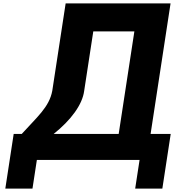

<svg xmlns="http://www.w3.org/2000/svg" viewBox="-20 -845 1069 1131"><path d="M985.6 -56H867.1L984.7 -825H366.7L287.9 -310C270.2 -214 197.2 -155 108.1 -56H60.6L11.3 266H171.3L197.2 97H802.2L776.3 266H936.3ZM475.9 -310 529.5 -660H771.5L679.1 -56H296.1C398.6 -138 465.5 -229 475.9 -310Z"/></svg>

Font: Sztylet
Style: BdObl
Weight: 700
Foundry: Cannot Into Space Fonts, PlusOne Fonts
Version: Version 0.12